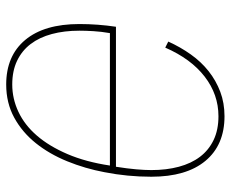

<svg xmlns="http://www.w3.org/2000/svg" viewBox="-84 -666 762 635"><g transform="rotate(90 297.5 -349.0)"><path d="M260 12Q165 12 112.5 -51Q60 -114 60 -230Q60 -291 69 -351H532Q538 -389 540.5 -418Q543 -447 543 -468Q543 -518 532 -559Q521 -600 499 -629Q477 -658 443.5 -674Q410 -690 365 -690Q293 -690 234 -644.5Q175 -599 138 -514L118 -524Q136 -564 160.5 -598.5Q185 -633 216 -657.5Q247 -682 284 -696Q321 -710 365 -710Q460 -710 512.5 -647Q565 -584 565 -468Q565 -389 550 -313Q538 -249 514 -190Q490 -131 454 -86Q418 -41 369.5 -14.5Q321 12 260 12ZM260 -8Q307 -8 350.5 -28.5Q394 -49 429 -89.5Q464 -130 490 -190.5Q516 -251 528 -331H90Q85 -302 83.5 -276Q82 -250 82 -230Q82 -180 93 -139Q104 -98 126 -69Q148 -40 181.5 -24Q215 -8 260 -8Z"/></g></svg>

Font: IBM Plex Sans Condensed Thin
Style: Italic
Weight: 100
Width: 3
Italic angle: -11°
Designer: Mike Abbink, Paul van der Laan, Pieter van Rosmalen
Foundry: Bold Monday
Version: Version 1.3